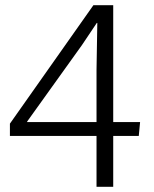

<svg xmlns="http://www.w3.org/2000/svg" viewBox="-20 -716 590 736"><path d="M350 0V-195H18V-242L338 -696H414V-248H517L512 -195H414V0ZM84 -248H350V-448L353 -628H351L294 -543L84 -250Z"/></svg>

Font: Murecho Light
Style: Regular
Weight: 300
Designer: Neil Summerour
Foundry: Positype
Version: Version 1.010; ttfautohint (v1.8.3)